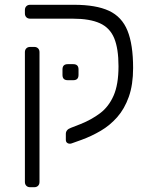

<svg xmlns="http://www.w3.org/2000/svg" viewBox="-20 -591 650 802"><path d="M106 191Q96 191 90 185Q84 179 84 169V-373Q84 -383 90 -389Q96 -395 106 -395H123Q133 -395 139 -389Q145 -383 145 -373V169Q145 179 139 185Q133 191 123 191ZM279 8Q270 11 262.5 7Q255 3 255 -7V-32Q255 -40 260 -46.5Q265 -53 276 -57L317 -73Q362 -91 398 -118Q434 -145 454.5 -191.5Q475 -238 475 -314Q475 -388 457 -431.5Q439 -475 397 -494Q355 -513 284 -513H106Q96 -513 90 -519Q84 -525 84 -535V-549Q84 -559 90 -565Q96 -571 106 -571H289Q381 -571 435 -546Q489 -521 512.5 -463Q536 -405 536 -307Q536 -237 518 -186.5Q500 -136 469.5 -101.5Q439 -67 400.5 -44.5Q362 -22 321 -7ZM263 -256Q241 -256 241 -278V-301Q241 -323 263 -323H286Q308 -323 308 -301V-278Q308 -256 286 -256Z"/></svg>

Font: Rubik Light Light
Style: Regular
Weight: 300
Version: Version 2.101